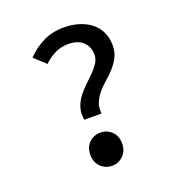

<svg xmlns="http://www.w3.org/2000/svg" viewBox="-126 -789 852 909"><g transform="rotate(-20 300.0 -335.0)"><path d="M236 -238Q230 -273 239 -300.5Q248 -328 265 -350.5Q282 -373 303 -392.5Q324 -412 342.5 -431Q361 -450 374 -469.5Q387 -489 387 -513Q387 -551 361 -576Q335 -601 286 -601Q250 -601 219.5 -586Q189 -571 163 -546L106 -598Q141 -635 187.5 -658.5Q234 -682 293 -682Q335 -682 370 -671Q405 -660 430 -640Q455 -620 469 -590.5Q483 -561 483 -524Q483 -490 470 -464.5Q457 -439 438 -418Q419 -397 397 -378Q375 -359 357.5 -338.5Q340 -318 329.5 -293.5Q319 -269 323 -238ZM286 12Q253 12 229.5 -11Q206 -34 206 -72Q206 -110 229.5 -132.5Q253 -155 286 -155Q319 -155 342.5 -132.5Q366 -110 366 -72Q366 -34 342.5 -11Q319 12 286 12Z"/></g></svg>

Font: Source Code Pro Medium
Style: Regular
Weight: 500
Monospace: yes
Designer: Paul D. Hunt, Teo Tuominen
Foundry: Adobe Systems Incorporated
Version: Version 2.030;PS 1.000;hotconv 16.6.51;makeotf.lib2.5.65220